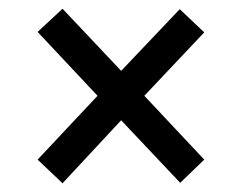

<svg xmlns="http://www.w3.org/2000/svg" viewBox="-20 -578 556 439"><path d="M123 -159 66 -213 203 -359 66 -505 123 -558 257 -416 391 -557 447 -504 310 -359 447 -213 392 -160 257 -303Z"/></svg>

Font: Noto Serif Thai SemiCondensed Black
Style: Regular
Weight: 900
Width: 4
Designer: Monotype Design Team
Foundry: Monotype Imaging Inc.
Version: Version 2.002; ttfautohint (v1.8.4.7-5d5b)